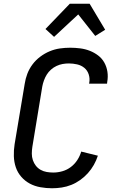

<svg xmlns="http://www.w3.org/2000/svg" viewBox="-20 -998 640 1026"><path d="M258 8Q227 8 196 2.5Q165 -3 139 -17Q113 -31 93.5 -53.5Q74 -76 64.5 -104Q55 -132 54 -163.5Q53 -195 58 -227L112 -550Q116 -577 126 -603.5Q136 -630 153.5 -653.5Q171 -677 195 -695Q219 -713 245.5 -724Q272 -735 299.5 -739Q327 -743 355 -743Q382 -743 409 -739.5Q436 -736 460 -726.5Q484 -717 504.5 -701.5Q525 -686 537.5 -663.5Q550 -641 554 -614.5Q558 -588 553 -560L552 -551H456L457 -556Q461 -579 454 -600.5Q447 -622 430.5 -635.5Q414 -649 392 -654Q370 -659 348 -659Q331 -659 314.5 -656Q298 -653 282 -645.5Q266 -638 252.5 -626Q239 -614 230 -599.5Q221 -585 215 -568.5Q209 -552 206 -536L153 -214Q150 -195 150 -177Q150 -159 155.5 -142.5Q161 -126 171.5 -112.5Q182 -99 197 -90.5Q212 -82 229.5 -79Q247 -76 265 -76Q289 -76 313.5 -83Q338 -90 358.5 -105.5Q379 -121 393 -142.5Q407 -164 414 -188L503 -166Q495 -141 481.5 -117Q468 -93 449.5 -72.5Q431 -52 408.5 -36Q386 -20 361 -10Q336 0 310 4Q284 8 258 8ZM269 -801 223 -843 353 -978H459L542 -839L489 -806L398 -921Z"/></svg>

Font: Iosevka Aile Medium
Style: Italic
Weight: 500
Italic angle: -9°
Designer: Belleve Invis
Foundry: Belleve Invis
Version: Version 31.1.0; ttfautohint (v1.8.4)